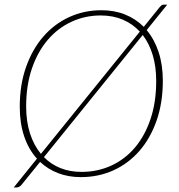

<svg xmlns="http://www.w3.org/2000/svg" viewBox="-20 -755 772 826"><path d="M169 -79Q199.5 -48 240.2 -31.8Q281 -15.5 330.5 -15.5Q399.5 -15.5 458.5 -42.5Q517.5 -69.5 560.5 -120.2Q603.5 -171 627.8 -243.5Q652 -316 652 -407Q652 -468.5 637 -518.2Q622 -568 594 -604.5ZM581.5 -619Q550.5 -652.5 508.2 -670.5Q466 -688.5 413.5 -688.5Q346 -688.5 287.2 -661.2Q228.5 -634 185.2 -583.2Q142 -532.5 117.2 -460Q92.5 -387.5 92.5 -297Q92.5 -232.5 109 -181.2Q125.5 -130 156 -93ZM611 -625.5Q644.5 -585.5 662.5 -530.5Q680.5 -475.5 680.5 -407.5Q680.5 -313 653.8 -236.5Q627 -160 579.8 -105.8Q532.5 -51.5 468 -22.2Q403.5 7 328 7Q274.5 7 230.2 -10Q186 -27 152.5 -58.5L71 42Q61.5 51.5 50.5 51.5H39L139 -72.5Q103 -112 84 -168.5Q65 -225 65 -295.5Q65 -390 92 -466.5Q119 -543 166.2 -597.5Q213.5 -652 277.8 -681.5Q342 -711 416.5 -711Q472.5 -711 518.2 -692.5Q564 -674 598.5 -639.5L668 -725.5Q672.5 -730.5 675.8 -732.8Q679 -735 685 -735H699.5Z"/></svg>

Font: Lato ExtraLight
Style: Italic
Weight: 275
Italic angle: -7°
Designer: Lukasz Dziedzic with Adam Twardoch and Botio Nikoltchev
Foundry: tyPoland Lukasz Dziedzic
Version: Version 2.015; 2015-08-06; http://www.latofonts.com/